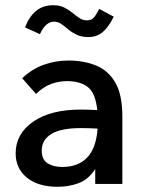

<svg xmlns="http://www.w3.org/2000/svg" viewBox="-20 -705 540 736"><path d="M202 11Q125 11 82.5 -24.5Q40 -60 40 -117Q40 -192 107 -238.5Q174 -285 290 -285Q303 -285 319 -284.5Q335 -284 353 -283Q346 -348 317 -371Q288 -394 237 -394Q205 -394 175.5 -383Q146 -372 118 -345L65 -405Q103 -441 148.5 -457Q194 -473 242 -473Q301 -473 348 -454Q395 -435 422 -388.5Q449 -342 449 -259V0H345V-57Q319 -17 281.5 -3Q244 11 202 11ZM140 -128Q140 -93 162.5 -79Q185 -65 219 -65Q280 -65 314.5 -101.5Q349 -138 354 -212Q338 -213 321 -213.5Q304 -214 291 -214Q214 -214 177 -191.5Q140 -169 140 -128ZM360 -671 416 -641Q395 -599 372.5 -581Q350 -563 319 -563Q292 -563 273.5 -572Q255 -581 241.5 -592.5Q228 -604 215 -613Q202 -622 187 -622Q155 -622 133 -574L76 -600Q91 -640 117.5 -662.5Q144 -685 184 -685Q209 -685 226.5 -676Q244 -667 257.5 -656Q271 -645 284 -636Q297 -627 314 -627Q330 -627 339.5 -637.5Q349 -648 360 -671Z"/></svg>

Font: Inconsolata SemiBold
Style: Regular
Weight: 600
Monospace: yes
Designer: Raph Levien, Cyreal, Brenton Simpson
Foundry: Raph Levien, Cyreal, Google
Version: Version 3.100; ttfautohint (v1.8.4.7-5d5b)